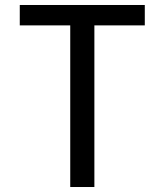

<svg xmlns="http://www.w3.org/2000/svg" viewBox="-20 -750 660 770"><path d="M261.7 0V-730H358.5V0ZM59.3 -730H560.7V-648.2H59.3Z"/></svg>

Font: Monaspace Neon Var
Style: Regular
Weight: 400
Designer: Riley Cran and the Lettermatic Team
Version: Version 1.000 (Monaspace Neon Var)